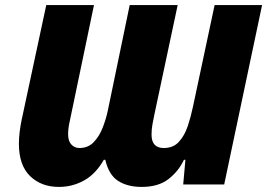

<svg xmlns="http://www.w3.org/2000/svg" viewBox="-20 -734 1063 764"><path d="M214.8 9.8Q144 9.8 99.6 -33.4Q55.2 -76.7 55.2 -162.1Q55.2 -184.6 58.3 -209.7Q61.5 -234.9 65.9 -255.9L164.1 -713.9H354L257.8 -252.9Q254.4 -238.8 252.7 -225.3Q251 -211.9 251 -200.2Q251 -172.4 264.2 -158.7Q277.3 -145 295.9 -145Q330.6 -145 353 -168.5Q375.5 -191.9 388.9 -226.8Q402.3 -261.7 409.2 -294.9L496.1 -713.9H687L594.2 -277.8Q590.3 -259.8 586.7 -239.5Q583 -219.2 583 -198.2Q583 -145 631.8 -145Q669.4 -145 691.9 -169.7Q714.4 -194.3 727.1 -232.2Q739.7 -270 748 -310.1L834 -713.9H1022.9L872.1 0H709L717.8 -98.1H711.9Q690.4 -52.2 650.1 -21.2Q609.9 9.8 543.9 9.8Q487.8 9.8 450.4 -13.9Q413.1 -37.6 398.9 -98.1H393.1Q360.4 -41 314 -15.6Q267.6 9.8 214.8 9.8Z"/></svg>

Font: Open Sans ExtraBold
Style: Italic
Weight: 800
Italic angle: -12°
Designer: Monotype Design Team
Foundry: Monotype Imaging Inc.
Version: Version 3.000; ttfautohint (v1.8.4)